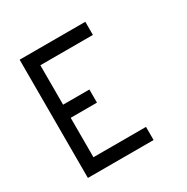

<svg xmlns="http://www.w3.org/2000/svg" viewBox="-134 -677 769 791"><g transform="rotate(-30 250.0 -281.0)"><path d="M62.5 -562.5H375V-500H125V-312.5H250V-250H125V-62.5H375V0H62.5Z"/></g></svg>

Font: Pixel Operator Mono
Style: Regular
Weight: 400
Monospace: yes
Designer: Jayvee Enaguas (HarvettFox96)
Version: 2016.04.25